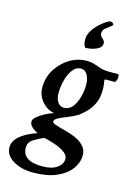

<svg xmlns="http://www.w3.org/2000/svg" viewBox="-136 -738 729 1028"><g transform="rotate(15 229.0 -223.5)"><path d="M153.3 220.7Q85 220.7 40.5 192.9Q-3.9 165 -3.9 122.1Q-3.9 54.7 123 9.8Q110.4 6.8 92.3 -8.3Q74.2 -23.4 74.2 -42Q74.2 -53.7 90.3 -67.9Q106.4 -82 130.9 -95.2Q155.3 -108.4 179.7 -116.2Q139.6 -123 111.3 -156.2Q83 -189.5 83 -233.4Q83 -287.1 110.4 -332Q137.7 -377 182.1 -404.3Q226.6 -431.6 277.3 -431.6Q302.7 -431.6 320.8 -425.3Q338.9 -418.9 358.9 -412.6Q378.9 -406.2 408.2 -406.2H455.1Q461.9 -406.2 461.9 -395.5Q462.9 -376 452.1 -361.3H400.4Q394.5 -361.3 394.5 -355.5Q394.5 -348.6 397 -335.9Q399.4 -323.2 399.4 -304.7Q399.4 -257.8 383.8 -226.1Q368.2 -194.3 347.2 -173.8Q326.2 -153.3 308.6 -140.6Q283.2 -126 254.4 -114.7Q225.6 -103.5 206.1 -93.3Q186.5 -83 186.5 -70.3Q186.5 -64.5 207 -56.6Q233.4 -47.9 259.8 -41.5Q286.1 -35.2 316.4 -22.5Q345.7 -10.7 366.2 10.7Q386.7 32.2 386.7 61.5Q386.7 103.5 359.4 140.1Q332 176.8 280.3 198.7Q228.5 220.7 153.3 220.7ZM223.6 -157.2Q251 -157.2 269.5 -180.7Q288.1 -204.1 297.4 -238.8Q306.6 -273.4 306.6 -304.7Q306.6 -337.9 293.9 -360.8Q281.2 -383.8 258.8 -383.8Q231.4 -383.8 212.9 -359.4Q194.3 -335 184.6 -298.8Q174.8 -262.7 174.8 -226.6Q174.8 -195.3 187.5 -176.3Q200.2 -157.2 223.6 -157.2ZM192.4 175.8Q244.1 175.8 272.9 155.3Q301.8 134.8 301.8 105.5Q301.8 57.6 164.1 25.4Q133.8 38.1 107.4 54.7Q81.1 71.3 81.1 101.6Q81.1 175.8 192.4 175.8ZM250 -497.1Q238.3 -510.7 238.3 -541Q238.3 -566.4 253.9 -590.8Q269.5 -615.2 293 -635.7Q316.4 -656.2 338.9 -667L340.8 -668H344.7Q350.6 -668 356.9 -664.1Q363.3 -660.2 363.3 -657.2Q363.3 -650.4 350.6 -641.6Q337.9 -632.8 325.2 -622.1Q312.5 -611.3 312.5 -595.7Q312.5 -580.1 326.2 -569.3Q339.8 -558.6 339.8 -544.9Q339.8 -522.5 311.5 -509.8Q283.2 -497.1 250 -497.1Z"/></g></svg>

Font: Crimson Text SemiBold
Style: Italic
Weight: 600
Italic angle: -11°
Designer: Sebastian Kosch
Foundry: Sebastian Kosch
Version: Version 1.100; ttfautohint (v1.8.4)